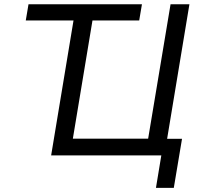

<svg xmlns="http://www.w3.org/2000/svg" viewBox="-20 -748 949 924"><path d="M104 -649.4 117.2 -727.5H663.1L649.9 -649.4ZM771 0H226.1L346.7 -727.5H438L330.6 -80.6H692.9L800.8 -727.5H891.6ZM730.5 156.2 756.3 0H719.7L732.9 -80.1H856L816.4 156.2Z"/></svg>

Font: Inter 20pt
Style: Italic
Weight: 400
Italic angle: -9.3988°
Version: Version 4.001;git-66647c0bb